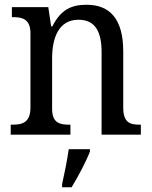

<svg xmlns="http://www.w3.org/2000/svg" viewBox="-20 -566 637 807"><path d="M25 0H276V-42H271C231 -42 199 -49 199 -109V-320C199 -406 226 -483 310 -483C381 -483 407 -432 407 -346V0H572V-42H567C526 -42 498 -51 498 -114V-350C498 -487 441 -546 344 -546C282 -546 236 -527 200 -455H195L183 -536H30V-494H35C75 -494 108 -485 108 -426V-114C108 -51 74 -42 33 -42H25ZM241 208V221H281C307 179 342 113 358 71V61H269C262 109 251 164 241 208Z"/></svg>

Font: Noto Serif Lao SemiCondensed
Style: Regular
Weight: 400
Width: 4
Designer: Monotype Design Team
Foundry: Monotype Imaging Inc.
Version: Version 2.003